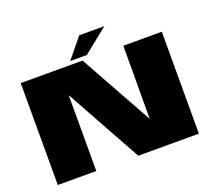

<svg xmlns="http://www.w3.org/2000/svg" viewBox="-135 -1013 1335 1195"><g transform="rotate(-20 532.0 -415.0)"><path d="M54 0H309V-498H311.5L587 0H988.5V-675H733.5L732.5 -193H731.5L463.5 -675H54ZM390.5 -698.5H500.5L664.5 -830H498Z"/></g></svg>

Font: Anybody Expanded Black
Style: Regular
Weight: 900
Width: 7
Designer: Tyler Finck
Foundry: Etcetera Type Company
Version: Version 1.113;gftools[0.9.25]